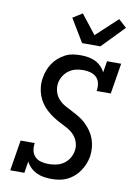

<svg xmlns="http://www.w3.org/2000/svg" viewBox="-106 -1061 811 1136"><g transform="rotate(10 300.0 -492.5)"><path d="M287 8Q262 8 239 4.5Q216 1 195 -9Q174 -19 158 -34.5Q142 -50 132 -70L121 0H36L66 -184H151Q147 -161 151.5 -139Q156 -117 171 -102Q186 -87 208 -81.5Q230 -76 253 -76Q275 -76 298.5 -81Q322 -86 342 -99.5Q362 -113 375 -134Q388 -155 392 -178Q397 -205 389 -230Q381 -255 364 -273.5Q347 -292 324.5 -304.5Q302 -317 279 -328.5Q256 -340 235 -354Q214 -368 195.5 -385Q177 -402 162.5 -423Q148 -444 139.5 -468Q131 -492 128.5 -519Q126 -546 131 -573Q134 -595 142.5 -617.5Q151 -640 164 -660Q177 -680 196 -696.5Q215 -713 236 -724Q257 -735 280.5 -739Q304 -743 326 -743Q350 -743 373 -739.5Q396 -736 416 -726.5Q436 -717 451.5 -701.5Q467 -686 477 -666L488 -735H573L543 -551H458Q462 -574 458 -596Q454 -618 439.5 -632.5Q425 -647 404 -653Q383 -659 360 -659Q338 -659 315.5 -654Q293 -649 273.5 -635Q254 -621 241.5 -600.5Q229 -580 225 -558Q221 -531 228.5 -505.5Q236 -480 253 -461.5Q270 -443 292.5 -430.5Q315 -418 338 -406.5Q361 -395 382.5 -381.5Q404 -368 422 -350.5Q440 -333 454.5 -312Q469 -291 477.5 -267Q486 -243 488.5 -216.5Q491 -190 487 -162Q483 -139 474 -117Q465 -95 451.5 -74.5Q438 -54 419 -37.5Q400 -21 378.5 -10.5Q357 0 333 4Q309 8 287 8ZM324 -815 241 -953 298 -989 388 -874 516 -993 564 -949 434 -815Z"/></g></svg>

Font: Iosevka HT Medium Extended
Style: Italic
Weight: 500
Width: 7
Italic angle: -9°
Monospace: yes
Designer: Belleve Invis
Foundry: Belleve Invis
Version: Version 32.3.0; ttfautohint (v1.8.4)